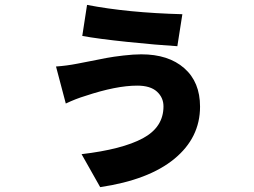

<svg xmlns="http://www.w3.org/2000/svg" viewBox="-20 -686 1040 785"><path d="M648.4 -251Q648.4 -287.1 621.6 -311.5Q594.7 -335.9 541 -335.9Q455.1 -335.9 329.1 -293.9Q290 -282.2 249 -262.7L209 -414.1Q252 -417 296.9 -425.8Q302.7 -426.8 346.7 -435.5Q390.6 -444.3 416.5 -449.2Q442.4 -454.1 484.4 -459Q526.4 -463.9 557.6 -463.9Q668.9 -463.9 733.4 -407.2Q797.9 -350.6 797.9 -250Q797.9 -123 692.9 -36.6Q587.9 49.8 389.6 79.1L313.5 -55.7Q479.5 -75.2 564 -120.6Q648.4 -166 648.4 -251ZM316.4 -539.1 335.9 -666Q502 -633.8 725.6 -627.9L705.1 -497.1Q623 -502 501.5 -514.6Q379.9 -527.3 316.4 -539.1Z"/></svg>

Font: GenEi Gothic M Heavy
Style: Regular
Weight: 800
Designer: o_tamon (Modified); [Source Han Sans]
Ryoko NISHIZUKA  (kana & ideographs); Paul D. Hunt (Latin, Greek & Cyrillic); Wenl
Version: Version 1.1a;Original Version 1.004